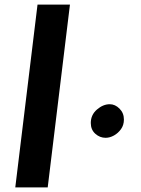

<svg xmlns="http://www.w3.org/2000/svg" viewBox="-20 -809 608 829"><path d="M142 -789H282L186 0H46ZM372 -278Q372 -313 398.5 -336Q425 -359 454 -359Q477 -359 496 -340Q515 -321 515 -293Q515 -269 502.5 -251.5Q490 -234 472 -224Q454 -214 436 -214Q411 -214 391.5 -231.5Q372 -249 372 -278Z"/></svg>

Font: Josefin Sans Thin
Style: Bold Italic
Weight: 700
Italic angle: -7°
Version: Version 2.000